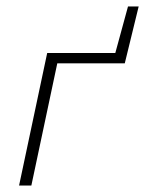

<svg xmlns="http://www.w3.org/2000/svg" viewBox="-20 -574 449 594"><path d="M39 0 126 -410H164L77 0ZM139 -378 146 -410H373L366 -378ZM328 -378 376 -554H409L366 -378Z"/></svg>

Font: Ysabeau Infant ExtraLight
Style: Italic
Weight: 250
Italic angle: -12°
Designer: Christian Thalmann (Catharsis Fonts)
Version: Version 2.001;gftools[0.9.30]; featfreeze: ss01,ss02,lnum